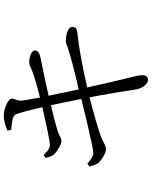

<svg xmlns="http://www.w3.org/2000/svg" viewBox="89 -870 821 1040"><g transform="rotate(-90 500.0 -349.5)"><path d="M586.9 41Q572.3 41 556.6 22.5Q543 5.9 538.1 -14.6Q535.2 -23.4 528.3 -72.3Q521.5 -121.1 516.6 -146.5Q516.6 -147.5 515.6 -150.4Q502.9 -228.5 493.2 -275.4Q355.5 -240.2 281.2 -213.9Q265.6 -208 245.6 -197.3Q225.6 -186.5 213.9 -186.5Q199.2 -185.5 173.8 -200.2Q148.4 -214.8 136.7 -229.5Q127.9 -240.2 118.2 -276.4L134.8 -287.1Q170.9 -254.9 189.5 -254.9Q209 -254.9 310.5 -278.3Q398.4 -297.9 484.4 -320.3Q460.9 -440.4 450.2 -484.4Q371.1 -466.8 307.6 -447.3Q295.9 -443.4 281.2 -435.5Q266.6 -427.7 256.8 -427.7Q242.2 -427.7 216.8 -442.9Q191.4 -458 180.7 -472.7Q170.9 -486.3 165 -515.6L181.6 -523.4Q183.6 -521.5 187.5 -517.6Q213.9 -490.2 233.4 -490.2Q262.7 -490.2 439.5 -531.2Q438.5 -534.2 437.5 -541Q410.2 -657.2 400.4 -675.8Q394.5 -686.5 377.9 -691.4Q367.2 -694.3 341.8 -697.3Q325.2 -699.2 316.4 -700.2L313.5 -720.7Q364.3 -740.2 389.6 -740.2Q421.9 -740.2 453.6 -726.1Q485.4 -711.9 486.3 -696.3Q486.3 -688.5 481.4 -675.8Q473.6 -658.2 475.6 -640.6Q479.5 -612.3 490.2 -555.7Q491.2 -547.9 492.2 -543.9Q558.6 -560.5 608.4 -576.2Q630.9 -584 656.2 -594.7Q669.9 -601.6 673.8 -601.6Q699.2 -603.5 720.7 -595.7Q747.1 -586.9 747.1 -571.3Q747.1 -548.8 708 -541Q594.7 -518.6 502 -497.1Q525.4 -385.7 536.1 -334Q677.7 -366.2 750 -389.6Q764.6 -393.6 778.3 -399.4Q787.1 -403.3 791 -403.3Q824.2 -405.3 849.6 -395Q875 -384.8 875 -369.1Q875 -343.8 843.8 -341.8Q730.5 -330.1 546.9 -288.1Q582 -129.9 594.7 -81.1Q597.7 -70.3 601.6 -53.7Q613.3 -8.8 613.3 10.7Q613.3 41 586.9 41Z"/></g></svg>

Font: Bpmf Zihi Only R
Style: R
Weight: 400
Foundry: But Ko
Version: Version 1.320